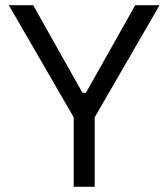

<svg xmlns="http://www.w3.org/2000/svg" viewBox="-20 -720 649 740"><path d="M264 0V-268L14 -700H107.8L297.8 -362.5H311.2L501.2 -700H595L345 -268V0Z"/></svg>

Font: Space 7353
Style: Regular
Weight: 400
Designer: Christine Claussen + Ruben Lyon  (Space 7353)
Version: Version 1.000;FEAKit 1.0